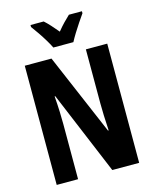

<svg xmlns="http://www.w3.org/2000/svg" viewBox="-135 -1022 891 1111"><g transform="rotate(-15 311.0 -466.5)"><path d="M558 0H397L189 -498H185Q189 -446 190.5 -404Q192 -362 192 -331V0H64V-714H224L432 -227H436Q433 -277 431.5 -317.5Q430 -358 430 -389V-714H558ZM251 -773Q242 -792 225.5 -819.5Q209 -847 190.5 -874Q172 -901 157 -921V-933H236Q253 -918 272 -897Q291 -876 311 -852Q333 -879 350.5 -897Q368 -915 387 -933H465V-921Q451 -901 433 -874.5Q415 -848 398.5 -821Q382 -794 371 -773Z"/></g></svg>

Font: Noto Sans Lao ExtraCondensed
Style: Bold
Weight: 700
Width: 2
Designer: Monotype Design Team
Foundry: Monotype Imaging Inc.
Version: Version 2.003; ttfautohint (v1.8.4.7-5d5b)